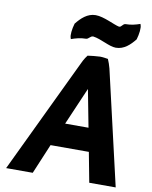

<svg xmlns="http://www.w3.org/2000/svg" viewBox="-101 -1017 869 1101"><g transform="rotate(10 333.5 -466.5)"><path d="M333 -800C350 -800 355 -820 373 -820C420 -814 472 -779 511 -779C559 -779 593 -812 621 -847C631 -880 635 -917 629 -932L627 -938C601 -929 575 -922 544 -922C527 -922 524 -901 509 -901C478 -907 414 -943 366 -943C318 -943 283 -909 255 -874C245 -841 241 -804 247 -789L249 -783C275 -792 302 -800 333 -800ZM650 10 496 -656C491 -675 485 -692 478 -708C464 -710 449 -713 432 -713C406 -712 382 -709 360 -706C343 -685 332 -661 322 -639L12 10H167L240 -164H463L496 10ZM301 -300 395 -518 396 -514 437 -300Z"/></g></svg>

Font: Bluebird
Style: SfBdNrwObl
Weight: 700
Designer: Jasper
Foundry: Cannot Into Space Fonts
Version: Version 0.98